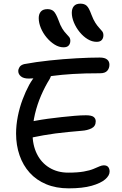

<svg xmlns="http://www.w3.org/2000/svg" viewBox="-20 -1024 666 1051"><path d="M356 7Q287 7 233 -15.5Q179 -38 142.5 -78.5Q106 -119 87 -174Q68 -229 68 -293Q68 -339 77.5 -387Q87 -435 103.5 -479Q120 -523 140 -560Q158 -592 179 -615Q200 -638 227 -638Q241 -638 250 -633.5Q259 -629 260 -618.5Q261 -608 251 -590Q226 -550 205 -501.5Q184 -453 171.5 -400.5Q159 -348 158 -294Q158 -230 182 -181.5Q206 -133 250.5 -106Q295 -79 353 -79Q405 -79 438.5 -85Q472 -91 492 -99.5Q512 -108 525 -113.5Q538 -119 548 -119Q565 -119 572.5 -109.5Q580 -100 580 -85Q580 -63 555.5 -42Q531 -21 481.5 -7Q432 7 356 7ZM164 -273Q143 -268 130.5 -273.5Q118 -279 112.5 -290.5Q107 -302 107 -314Q107 -331 124.5 -344.5Q142 -358 174 -363Q206 -369 242.5 -374Q279 -379 316.5 -383Q354 -387 388.5 -390Q423 -393 450 -393Q481 -393 492.5 -384Q504 -375 504 -360Q504 -333 481 -321.5Q458 -310 426 -308Q391 -305 354.5 -301.5Q318 -298 283.5 -293.5Q249 -289 218.5 -283.5Q188 -278 164 -273ZM137 -594Q109 -594 94.5 -606Q80 -618 80 -635Q80 -646 87 -657Q94 -668 112 -673Q176 -685 251.5 -693Q327 -701 399.5 -705Q472 -709 526 -709Q553 -709 566 -698.5Q579 -688 579 -670Q579 -650 567 -636.5Q555 -623 528 -623Q441 -623 378.5 -619Q316 -615 271.5 -609Q227 -603 194.5 -598.5Q162 -594 137 -594ZM509 -795Q484 -795 460 -809.5Q436 -824 416 -848.5Q396 -873 384.5 -901Q373 -929 373 -954Q373 -977 384.5 -990.5Q396 -1004 420 -1004Q442 -1004 454.5 -992.5Q467 -981 480 -945Q491 -916 502 -899Q513 -882 523 -871.5Q533 -861 539.5 -852.5Q546 -844 546 -831Q546 -815 537 -805Q528 -795 509 -795ZM328 -765Q303 -765 279 -780Q255 -795 235 -819Q215 -843 203.5 -871Q192 -899 192 -925Q192 -947 203.5 -960.5Q215 -974 240 -974Q261 -974 273.5 -962.5Q286 -951 300 -914Q310 -885 321 -867.5Q332 -850 342 -840Q352 -830 358.5 -821.5Q365 -813 365 -801Q365 -785 356 -775Q347 -765 328 -765Z"/></svg>

Font: Shantell Sans
Style: Regular
Weight: 400
Designer: Stephen Nixon, Anya Danilova, Shantell Martin
Foundry: Arrow Type
Version: Version 1.008;[ac192a2d6]